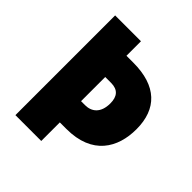

<svg xmlns="http://www.w3.org/2000/svg" viewBox="-196 -843 972 972"><g transform="rotate(45 290.0 -357.0)"><path d="M554 -383C554 -528 471 -610 304 -610H255V-714H70V0H255V-133H302C487 -133 554 -250 554 -383ZM284 -285H255V-458H297C346 -458 368 -431 368 -382C368 -313 330 -285 284 -285Z"/></g></svg>

Font: Noto Sans Georgian SemiCondensed Black
Style: Regular
Weight: 900
Width: 4
Designer: Monotype Design Team, Akaki Razmadze
Foundry: Google LLC
Version: Version 2.005